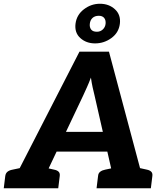

<svg xmlns="http://www.w3.org/2000/svg" viewBox="-43 -1002 864 1022"><path d="M7 0 380 -727H537L731 0H611Q591 0 579 -9.5Q567 -19 565 -34L460 -495Q455 -515 450 -537.5Q445 -560 441 -589Q430 -560 420 -538Q410 -516 400 -494L182 -34Q176 -21 161.5 -10.5Q147 0 127 0ZM102 0 110 -69H218L209 0ZM215 -195 242 -300H562V-195ZM513 0 522 -69H637L629 0ZM-23 0 -15 -65Q-13 -80 -3 -88Q7 -96 24 -99L76 -110L75 0ZM169 0 196 -110 245 -99Q261 -96 269 -88Q277 -80 275 -65L267 0ZM471 0 479 -65Q480 -80 490.5 -88Q501 -96 517 -99L569 -110V0ZM662 0 689 -110 739 -99Q754 -96 762 -88Q770 -80 768 -65L760 0ZM359 -876Q365 -923 403.5 -952.5Q442 -982 489 -982Q537 -982 569 -952.5Q601 -923 595 -875Q589 -828 550 -799.5Q511 -771 463 -771Q416 -771 384.5 -799.5Q353 -828 359 -876ZM435 -875Q433 -857 442 -845Q451 -833 473 -833Q491 -833 504 -845Q517 -857 519 -875Q521 -895 511.5 -906.5Q502 -918 483 -918Q462 -918 449.5 -906.5Q437 -895 435 -875Z"/></svg>

Font: Aleo ExtraBold
Style: Italic
Weight: 800
Italic angle: -7°
Designer: Alessio Laiso
Foundry: Alessio Laiso
Version: Version 2.001;gftools[0.9.29]